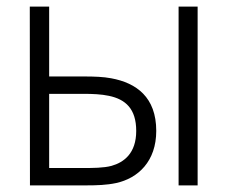

<svg xmlns="http://www.w3.org/2000/svg" viewBox="-20 -560 687 580"><path d="M241.5 0C272.5 0 302.5 -1 330.5 -7C397.5 -21.5 452 -73 452 -164.5C452 -266.5 392 -309.5 316 -323.5C292.5 -328 265 -329 233 -329H128.5V-540H70L70.5 0ZM577 -540H519.5V0H577ZM128.5 -276.5H234C258.5 -276.5 286 -275.5 309 -270.5C359.5 -260 391.5 -231 391.5 -164.5C391.5 -96.5 354 -69.5 317 -59C293.5 -52.5 258.5 -52.5 234 -52.5H128.5Z"/></svg>

Font: Hauora Light
Style: Regular
Weight: 300
Designer: Wayne Shih
Foundry: WCYS
Version: Version 1.001;hotconv 1.0.109;makeotfexe 2.5.65596